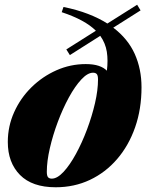

<svg xmlns="http://www.w3.org/2000/svg" viewBox="-20 -777 624 812"><path d="M275.5 -544 260.5 -568 385.5 -647Q339.5 -693 241 -725.5L248.5 -747.5Q305.5 -736 351.8 -718.2Q398 -700.5 434 -677.5L560 -757L574.5 -733L459 -660Q521 -613 549.8 -549Q578.5 -485 578.5 -408Q578.5 -316 551.5 -238.8Q524.5 -161.5 475.5 -104.5Q426.5 -47.5 360.2 -16.2Q294 15 215.5 15Q116 15 64.5 -37.2Q13 -89.5 13 -176.5Q13 -243 39.8 -302.5Q66.5 -362 113 -407.8Q159.5 -453.5 218.8 -479.8Q278 -506 342.5 -506Q375.5 -506 397.5 -498.5Q419.5 -491 432 -478Q437.5 -521.5 431.8 -558Q426 -594.5 404 -625.5ZM199 -21.5Q222 -21.5 248.8 -50.2Q275.5 -79 301.2 -126.2Q327 -173.5 348 -229.5Q369 -285.5 381.8 -340.8Q394.5 -396 394.5 -440.5Q394.5 -458 389.2 -463.8Q384 -469.5 373.5 -469.5Q350.5 -469.5 323.8 -440.8Q297 -412 271.2 -364.8Q245.5 -317.5 224.5 -261.5Q203.5 -205.5 190.8 -150.2Q178 -95 178 -50.5Q178 -33.5 183.2 -27.5Q188.5 -21.5 199 -21.5Z"/></svg>

Font: Newsreader Display ExtraBold
Style: Italic
Weight: 800
Italic angle: -17°
Designer: Hugues Gentile
Foundry: Production Type
Version: Version 1.001